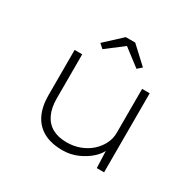

<svg xmlns="http://www.w3.org/2000/svg" viewBox="-159 -906 1115 1094"><g transform="rotate(30 399.0 -359.5)"><path d="M378 10Q303 10 253 -17.5Q203 -45 178 -97Q153 -149 153 -221V-520H203V-229Q203 -169 223 -126.5Q243 -84 281.5 -62.5Q320 -41 376 -41Q423 -41 463.5 -56.5Q504 -72 533.5 -98.5Q563 -125 580 -159Q597 -193 597 -231V-520H647V0H599L594 -128H602Q591 -94 558 -63Q525 -32 478 -11Q431 10 378 10ZM288 -603 260 -628 369 -729H431L540 -628L512 -603L385 -700H415Z"/></g></svg>

Font: Lexend Mega ExtraLight
Style: Regular
Weight: 250
Version: Version 1.007